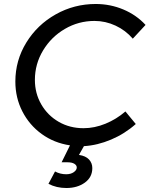

<svg xmlns="http://www.w3.org/2000/svg" viewBox="-20 -726 766 963"><path d="M401 7 376 51Q410 56 426.5 74Q443 92 443 117Q443 163 405.5 190Q368 217 313 217Q263 217 223 196L256 134Q282 148 312 148Q335 148 350 137.5Q365 127 365 114Q365 103 353 95.5Q341 88 319 88H289L331 3Q251 -9 189 -54Q127 -99 92 -167.5Q57 -236 57 -317Q57 -423 112 -512.5Q167 -602 259.5 -654Q352 -706 460 -706Q533 -706 598.5 -678.5Q664 -651 710 -601L646 -532Q610 -574 559.5 -597.5Q509 -621 454 -621Q374 -621 305.5 -581Q237 -541 196 -473Q155 -405 155 -325Q155 -258 187 -202.5Q219 -147 274.5 -115Q330 -83 399 -83Q454 -83 509 -105.5Q564 -128 609 -167L661 -104Q606 -55 537.5 -26Q469 3 401 7Z"/></svg>

Font: Gontserrat
Style: Italic
Weight: 400
Italic angle: -11.3°
Designer: Julieta Ulanovsky
Foundry: Julieta Ulanovsky
Version: Version 6.001